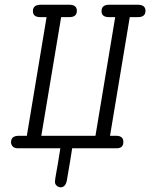

<svg xmlns="http://www.w3.org/2000/svg" viewBox="-20 -631 639 817"><path d="M26.9 -25.9Q26.9 -52.7 59.1 -53.2H94.2L178.2 -558.1H151.9Q119.6 -558.1 120.1 -584Q120.1 -610.8 153.8 -610.8H274.9Q307.1 -610.8 307.1 -585Q307.1 -558.1 274.9 -558.1H240.2L155.8 -53.2H386.2L470.2 -558.1H443.8Q411.6 -558.1 412.1 -584Q412.1 -610.8 444.8 -610.8H565.9Q599.1 -610.8 599.1 -585Q599.1 -558.1 566.9 -558.1H532.2L448.2 -53.2H474.1Q504.9 -53.2 504.9 -26.9Q504.9 0 476.1 0H287.1Q280.3 45.9 264.2 138.2Q258.3 166 237.8 166Q229 166 221.4 159.4Q213.9 152.8 213.9 143.1Q213.9 135.3 217 117.7Q220.2 100.1 226.1 66.2Q231.9 32.2 236.8 0H57.1Q41 0 33.9 -8.1Q26.9 -16.1 26.9 -25.9Z"/></svg>

Font: CMU Typewriter Text
Style: LightOblique
Weight: 200
Italic angle: -9.46001°
Version: Version 0.7.0